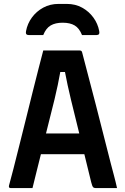

<svg xmlns="http://www.w3.org/2000/svg" viewBox="-20 -961 640 981"><path d="M201 -782H126Q109 -782 113 -802Q120 -840 143 -871.5Q166 -903 201 -922Q236 -941 279 -941H321Q365 -941 399.5 -922Q434 -903 457 -871.5Q480 -840 487 -802Q491 -782 474 -782H399Q385 -817 361.5 -831Q338 -845 300 -845Q263 -845 239 -831Q215 -817 201 -782ZM146 0H35Q23 0 26 -13Q35 -45 48.5 -98Q62 -151 78.5 -217Q95 -283 112.5 -353Q130 -423 146.5 -490Q163 -557 177.5 -612.5Q192 -668 201 -703H388Q398 -703 400 -692Q432 -571 469 -428Q506 -285 546 -126Q554 -95 562.5 -63.5Q571 -32 578 0H469Q460 0 455.5 -5Q451 -10 446 -30Q437 -68 428 -103.5Q419 -139 411 -173H189Q179 -134 168.5 -91Q158 -48 146 0ZM288 -593Q277 -530 259 -455Q241 -380 215 -279H385Q361 -375 342.5 -452Q324 -529 312 -593Z"/></svg>

Font: Recursive Mn Lnr St SmB
Style: Regular
Weight: 600
Monospace: yes
Version: Version 1.079;hotconv 1.0.112;makeotfexe 2.5.65598; ttfautoh